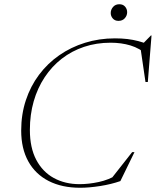

<svg xmlns="http://www.w3.org/2000/svg" viewBox="-20 -876 735 906"><path d="M532.5 -51.5 496.5 -22 603.5 -158H614.5L548 -21.5Q505 -6.5 452.8 1.8Q400.5 10 358 10Q272 10 209.5 -22Q147 -54 113.5 -114.5Q80 -175 80 -260Q80 -336.5 102 -403Q124 -469.5 164.2 -523.2Q204.5 -577 259.5 -615.2Q314.5 -653.5 381.2 -674.2Q448 -695 522 -695Q554.5 -695 581.2 -691.8Q608 -688.5 633 -682Q658 -675.5 683 -665L651 -666.5L692 -708.5H695L677.5 -489H666.5L642.5 -653L675.5 -616.5Q639 -648.5 595.8 -661.5Q552.5 -674.5 502 -674.5Q435 -674.5 376.8 -655Q318.5 -635.5 271.5 -599Q224.5 -562.5 190.8 -511.5Q157 -460.5 139 -397.8Q121 -335 121 -263Q121 -179 151 -122Q181 -65 234 -36Q287 -7 355.5 -7Q399 -7 446.2 -17.2Q493.5 -27.5 532.5 -51.5ZM539 -777.5Q522 -777.5 512.2 -788.8Q502.5 -800 502.5 -814.5Q502.5 -830.5 513.5 -843.2Q524.5 -856 543 -856Q560.5 -856 570.2 -844.8Q580 -833.5 580 -818.5Q580 -802.5 569 -790Q558 -777.5 539 -777.5Z"/></svg>

Font: Newsreader 36pt ExtraLight
Style: Italic
Weight: 250
Italic angle: -17°
Designer: Hugues Gentile
Foundry: Production Type
Version: Version 1.003